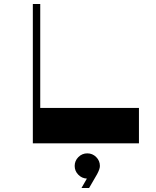

<svg xmlns="http://www.w3.org/2000/svg" viewBox="-20 -716 780 959"><path d="M674 -177V0H144V-696H181V-177ZM387 223 414 176Q389 175 371 156.5Q353 138 353 113Q353 87 371.5 68.5Q390 50 416 50Q442 50 460.5 68.5Q479 87 479 113Q479 128 465 154L425 223Z"/></svg>

Font: M Major Mono Display
Style: Regular
Weight: 400
Designer: Emre Parlak
Foundry: Emre Parlak
Version: Version 2.000; ttfautohint (v1.8) -l 8 -r 50 -G 200 -x 14 -D